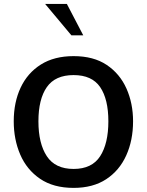

<svg xmlns="http://www.w3.org/2000/svg" viewBox="-20 -917 727 949"><path d="M343.8 11.7Q244.1 11.7 178.2 -33.2Q112.3 -78.1 80.1 -152.8Q47.9 -227.5 47.9 -317.4Q47.9 -411.1 82 -483.9Q116.2 -556.6 182.1 -598.1Q248 -639.6 343.8 -639.6Q442.4 -639.6 507.3 -596.2Q572.3 -552.7 605 -479.5Q637.7 -406.2 637.7 -317.4Q637.7 -223.6 604 -148.9Q570.3 -74.2 504.9 -31.2Q439.5 11.7 343.8 11.7ZM343.8 -82Q434.6 -82 475.1 -145Q515.6 -208 515.6 -317.4Q515.6 -426.8 475.1 -486.3Q434.6 -545.9 343.8 -545.9Q252.9 -545.9 211.4 -486.3Q169.9 -426.8 169.9 -317.4Q169.9 -208 211.4 -145Q252.9 -82 343.8 -82ZM333 -742.2 203.1 -897.5H310.5L391.6 -742.2Z"/></svg>

Font: Padauk
Style: Bold
Weight: 700
Designer: Debbi Hosken, Becca Hirsbrunner Spalinger
Foundry: SIL International
Version: Version 5.003